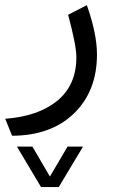

<svg xmlns="http://www.w3.org/2000/svg" viewBox="-37 -280 446 751"><path d="M192.9 451.7 287.6 293.5H227.1L158.2 410.6L89.8 293.5H29.3L123.5 451.7ZM10.3 251C111.8 250.5 192.4 221.7 252.4 163.6C312.5 105.5 342.3 28.3 342.3 -66.9C342.3 -120.6 329.1 -185.1 302.7 -259.8L229.5 -222.2C251 -142.1 261.7 -86.9 261.7 -56.2C261.7 16.6 236.8 73.2 187 114.3C137.2 154.8 69.3 178.2 -16.6 184.6Z"/></svg>

Font: Samim
Style: Regular
Weight: 400
Foundry: DejaVu fonts team - Redesigned by Saber Rastikerdar
Version: Version 4.0.5